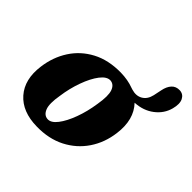

<svg xmlns="http://www.w3.org/2000/svg" viewBox="-156 -773 945 945"><g transform="rotate(45 316.0 -301.0)"><path d="M321.5 -469Q372 -468 411.5 -453Q415.5 -452 421 -450Q455.5 -439.5 481.2 -454.5Q507 -469.5 515 -505L524 -548Q530 -578.5 546 -596Q562 -613.5 589 -612.5Q614.5 -611 626 -588Q637.5 -565 627 -525.5Q614.5 -478 573.5 -446.5Q532.5 -415 474.5 -412Q532.5 -351 518.5 -245.5Q509 -170 469.5 -111.5Q430 -53 365.8 -20Q301.5 13 217 11.5Q114.5 10 61.8 -50Q9 -110 22.5 -211Q32 -285 69.8 -343.8Q107.5 -402.5 171 -436.2Q234.5 -470 321.5 -469ZM228 -52Q253 -50 277.5 -81.8Q302 -113.5 321.2 -165.8Q340.5 -218 349.5 -279Q360.5 -344 350 -373.5Q339.5 -403 313.5 -405.5Q287.5 -407 262.2 -374Q237 -341 217.8 -287.5Q198.5 -234 190.5 -175.5Q179.5 -112 191 -83Q202.5 -54 228 -52Z"/></g></svg>

Font: Fraunces 72pt S050
Style: Bold Italic
Weight: 700
Italic angle: -16°
Version: Version 1.000; ttfautohint (v1.8.3)